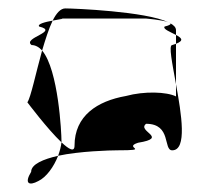

<svg xmlns="http://www.w3.org/2000/svg" viewBox="-20 -652 494 456"><path d="M45 -409C45 -409 93 -345 126 -314V-318C126 -335 119 -486 80 -532C65 -478 53 -420 45 -409ZM54 -244C37 -216 49 -210 71 -222C90 -231 108 -256 118 -282C83 -274 54 -262 54 -244ZM55 -545C32 -562 122 -577 73 -589C68 -595 88 -600 105 -603C96 -584 88 -559 80 -532C73 -540 64 -545 55 -545ZM105 -603C124 -607 140 -608 117 -608H327C324 -608 366 -605 380 -599C327 -625 155 -632 135 -632C124 -632 114 -621 105 -603ZM118 -282C122 -293 125 -304 126 -314C144 -297 157 -290 157 -306C157 -377 211 -412 279 -424C323 -436 376 -434 398 -423V-452C411 -381 425 -295 389 -295C367 -295 388 -358 327 -358C304 -340 382 -325 308 -313C270 -301 342 -295 258 -295C243 -295 168 -293 118 -282ZM371 -589C366 -583 385 -576 398 -569V-580C398 -587 393 -592 384 -597C387 -595 384 -592 371 -589ZM380 -599C382 -598 383 -598 384 -597C383 -598 381 -598 380 -599ZM389 -545C380 -545 389 -502 398 -452V-548ZM398 -548V-569C411 -562 418 -556 398 -548Z"/></svg>

Font: bitstorm
Style: exext
Weight: 400
Version: Version 0.2